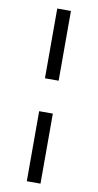

<svg xmlns="http://www.w3.org/2000/svg" viewBox="-100 -850 504 992"><g transform="rotate(10 152.5 -354.0)"><path d="M188.5 -268V99.4H116.7V-268ZM188.5 -440.6H116.7V-806.6H188.5Z"/></g></svg>

Font: Pretendard Variable
Style: Regular
Weight: 400
Designer: Base glyphs from Inter by Rasmus Andersson; Hangul glyphs from Noto Sans CJK(Source Han Sans) by Jang Soo-young and Kang
Foundry: Kil Hyung-jin
Version: Version 1.100;FEAKit 1.0